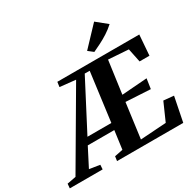

<svg xmlns="http://www.w3.org/2000/svg" viewBox="-304 -1223 1470 1448"><g transform="rotate(-30 431.0 -499.0)"><path d="M-98 0 -94.5 -39 -17.5 -53.5 353 -686 216.5 -700.5 222.5 -743H936L922.5 -566H836.5L812 -685L637.5 -697L598.5 -413L818.5 -429.5L805.5 -342.5L591.5 -354.5L551 -51L775.5 -66L844 -221L932.5 -212.5L890 0H313.5L319 -39L391 -53.5L412.5 -213H181.5L99.5 -53.5L190.5 -39L188 0ZM212 -270.5H420L475.5 -693L432.5 -693.5ZM577 -798.5 533.5 -832.5 689.5 -997.5 781.5 -923Q750.5 -894.5 714.2 -871.2Q678 -848 642.5 -830.2Q607 -812.5 577 -798.5Z"/></g></svg>

Font: Merriweather 60pt ExtraBold
Style: Italic
Weight: 800
Italic angle: -7.8°
Version: Version 2.101